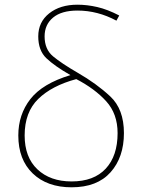

<svg xmlns="http://www.w3.org/2000/svg" viewBox="-20 -788 607 818"><path d="M310 -768Q236 -768 189.5 -731Q143 -694 143 -633Q143 -573 177.5 -540Q212 -507 280 -468Q161 -432 109.5 -366Q58 -300 58 -211Q58 -108 119.5 -49Q181 10 285 10Q394 10 451 -54Q508 -118 508 -221Q508 -323 449.5 -377.5Q391 -432 311 -478Q242 -518 206 -548Q170 -578 170 -633Q170 -683 206 -713Q242 -743 310 -743Q396 -743 476 -700L488 -722Q438 -748 394.5 -758Q351 -768 310 -768ZM305 -451Q384 -410 432.5 -356.5Q481 -303 481 -221Q481 -124 430.5 -69.5Q380 -15 285 -15Q194 -15 139.5 -66.5Q85 -118 85 -211Q85 -310 143 -366.5Q201 -423 305 -451Z"/></svg>

Font: Noto Sans UI Thin
Style: Regular
Weight: 250
Designer: Monotype Design Team
Foundry: Monotype Imaging Inc.
Version: Version 1.901